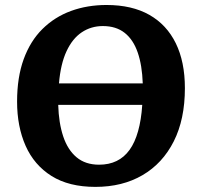

<svg xmlns="http://www.w3.org/2000/svg" viewBox="-20 -736 796 770"><path d="M48.5 -328.5Q48.5 -426 75 -498.7Q101.5 -571.5 150.2 -619.7Q199 -668 264.5 -692Q330 -716 407.5 -716Q509 -716 578.8 -676.5Q648.5 -637 685 -562.5Q721.5 -488 721.5 -382.5Q721.5 -257.5 676.8 -169Q632 -80.5 551.5 -33.5Q471 13.5 362.5 13.5Q256.5 13.5 186.7 -30.2Q117 -74 82.7 -151.2Q48.5 -228.5 48.5 -328.5ZM377.5 -75.5Q417 -75.5 447.5 -90.3Q478 -105 499.5 -134.8Q521 -164.5 533.7 -209.8Q546.5 -255 550.5 -315.5H213.5Q215.5 -243 233.5 -189Q251.5 -135 287 -105.3Q322.5 -75.5 377.5 -75.5ZM392.5 -631.5Q345.5 -631.5 308 -606.5Q270.5 -581.5 246.8 -530.5Q223 -479.5 216.5 -401.5H552.5Q550 -474.5 532.2 -525.7Q514.5 -577 480 -604.2Q445.5 -631.5 392.5 -631.5Z"/></svg>

Font: Literata
Style: Italic
Weight: 400
Italic angle: -2°
Designer: Latin by Veronika Burian and Jose Scaglione. Greek by Irene Vlachou. Cyrillic by Vera Evstafieva
Foundry: TypeTogether
Version: Version 3.103;gftools[0.9.29]